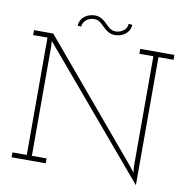

<svg xmlns="http://www.w3.org/2000/svg" viewBox="-92 -923 993 1041"><g transform="rotate(10 404.0 -402.0)"><path d="M725 -673H808V-700H620V-673H697V-64L700 -32L681 -58L141 -700H35V-673H114V-27H35V0H223V-27H142V-632L140 -659L158 -638L725 32ZM526 -767Q537 -775 545.5 -789Q554 -803 555 -821L535 -823Q533 -807 526 -796.5Q519 -786 509 -781Q500 -775 490 -772.5Q480 -770 472 -770Q458 -770 446 -776Q434 -782 418 -799Q402 -816 385 -826Q368 -836 348 -836Q333 -836 319 -832Q305 -828 293 -819Q281 -811 273 -797Q265 -783 264 -765L283 -763Q285 -778 291.5 -788Q298 -798 307 -804Q317 -811 327.5 -813.5Q338 -816 347 -816Q361 -816 372.5 -810Q384 -804 400 -787Q416 -770 433 -760Q450 -750 471 -750Q485 -750 499.5 -754Q514 -758 526 -767Z"/></g></svg>

Font: Josefin Slab Thin Light
Style: Regular
Weight: 300
Version: Version 2.000